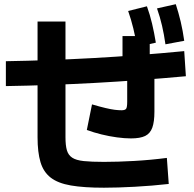

<svg xmlns="http://www.w3.org/2000/svg" viewBox="-20 -872 920 909"><path d="M157.8 -222.2V-770H290V-222.2Q290 -183.3 296.7 -160.6Q303.3 -137.8 321.7 -125.6Q340 -113.3 376.7 -109.4Q413.3 -105.6 472.2 -105.6Q536.7 -105.6 615 -110Q693.3 -114.4 770 -124.4L778.9 -1.1Q700 7.8 618.3 12.2Q536.7 16.7 472.2 16.7Q376.7 16.7 315.6 6.1Q254.4 -4.4 220 -31.1Q185.6 -57.8 171.7 -104.4Q157.8 -151.1 157.8 -222.2ZM391.1 -256.7 415.6 -377.8Q453.3 -366.7 479.4 -360.6Q505.6 -354.4 523.3 -352.2Q541.1 -350 555.6 -350Q572.2 -350 577.2 -357.2Q582.2 -364.4 582.2 -390V-575.6H560V-701.1H688.9V-575.6H711.1V-343.3Q711.1 -295.6 701.1 -267.8Q691.1 -240 667.2 -228.3Q643.3 -216.7 600 -216.7Q570 -216.7 533.3 -221.7Q496.7 -226.7 460.6 -235.6Q424.4 -244.4 391.1 -256.7ZM628.9 -650Q621.1 -696.7 611.1 -737.8Q601.1 -778.9 586.7 -820L675.6 -842.2Q690 -802.2 700 -760Q710 -717.8 717.8 -670ZM763.3 -662.2Q756.7 -708.9 747.2 -750Q737.8 -791.1 723.3 -832.2L812.2 -852.2Q825.6 -811.1 835.6 -768.9Q845.6 -726.7 852.2 -678.9ZM7.8 -582.2Q212.2 -585.6 422.8 -597.2Q633.3 -608.9 852.2 -630L860 -511.1Q642.2 -491.1 428.9 -479.4Q215.6 -467.8 7.8 -464.4Z"/></svg>

Font: Paperlogy 7 Bold
Style: Regular
Weight: 700
Designer: redesigned by Lee Juim, glyphs from Gmarket Sans & Montserrat
Foundry: PT&
Version: Version 1.001